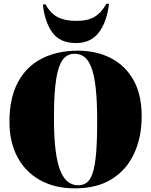

<svg xmlns="http://www.w3.org/2000/svg" viewBox="-20 -1023 832 1057"><path d="M392 14Q282 14 201 -31Q120 -76 76 -158.5Q32 -241 32 -352Q32 -483 78.5 -570Q125 -657 210 -700.5Q295 -744 409 -744Q511 -744 590.5 -703Q670 -662 715 -582Q760 -502 760 -383Q760 -267 718 -177Q676 -87 594.5 -36.5Q513 14 392 14ZM410 -3Q438 -3 458 -18Q478 -33 490.5 -71.5Q503 -110 509 -178.5Q515 -247 515 -355Q515 -466 507 -538Q499 -610 483 -651.5Q467 -693 444 -710Q421 -727 390 -727Q363 -727 342 -711.5Q321 -696 306.5 -657.5Q292 -619 284.5 -550.5Q277 -482 277 -377Q277 -265 286.5 -192.5Q296 -120 314 -78.5Q332 -37 356.5 -20Q381 -3 410 -3ZM398 -786Q310 -786 268 -844.5Q226 -903 216 -998L230 -1000Q259 -948 299 -928Q339 -908 400 -908Q464 -908 501.5 -931Q539 -954 566 -1003L580 -1001Q568 -902 524 -844Q480 -786 398 -786Z"/></svg>

Font: Literata 72pt Black
Style: Regular
Weight: 900
Designer: Latin by Veronika Burian and Jose Scaglione. Greek by Irene Vlachou. Cyrillic by Vera Evstafieva.
Foundry: TypeTogether
Version: Version 3.002